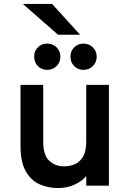

<svg xmlns="http://www.w3.org/2000/svg" viewBox="-20 -941 656 973"><path d="M274 12Q222 12 178.8 -8Q135.5 -28 109.8 -74.5Q84 -121 84 -200V-511H199V-225Q199 -154 229.8 -126Q260.5 -98 304 -98Q334 -98 359.8 -109.2Q385.5 -120.5 401.2 -147.8Q417 -175 417 -223V-511H532V0H417V-49Q396 -23 358.2 -5.5Q320.5 12 274 12ZM219 -587Q190.5 -587 171.8 -606.2Q153 -625.5 153 -654Q153 -682 171.8 -701Q190.5 -720 219 -720Q247.5 -720 266.8 -701Q286 -682 286 -654Q286 -625.5 266.8 -606.2Q247.5 -587 219 -587ZM403 -587Q374.5 -587 355.8 -606.2Q337 -625.5 337 -654Q337 -682 355.8 -701Q374.5 -720 403 -720Q431.5 -720 450.8 -701Q470 -682 470 -654Q470 -625.5 450.8 -606.2Q431.5 -587 403 -587ZM274 -765 96 -921H244L386 -765Z"/></svg>

Font: Overpass Mono Light
Style: Regular
Weight: 300
Monospace: yes
Designer: Delve Withrington, Dave Bailey
Foundry: Delve Fonts LLC
Version: Version 4.000